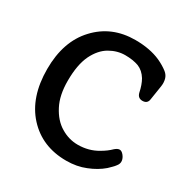

<svg xmlns="http://www.w3.org/2000/svg" viewBox="-183 -954 1094 1127"><g transform="rotate(30 364.5 -390.5)"><path d="M416 18Q253 18 152 -92Q51 -202 51 -393Q51 -580 153 -689Q255 -799 415 -799Q514 -799 586 -767Q625 -749 653 -727Q673 -711 679 -688Q685 -665 681 -639L666 -543Q662 -510 628 -510Q597 -510 589 -542Q579 -591 560 -624Q536 -663 499 -678Q460 -692 408 -692Q354 -692 304 -663Q254 -634 222 -569Q190 -502 190 -393Q190 -295 224 -230Q259 -162 313 -130Q367 -97 428 -97Q502 -97 562 -133Q581 -144 596.5 -155.5Q612 -167 625 -180Q642 -195 656 -195.5Q670 -196 684 -179Q698 -162 700 -143.5Q702 -125 688 -108Q680 -97 669.5 -87Q659 -77 648 -66Q605 -29 546 -6Q488 18 416 18Z"/></g></svg>

Font: s+UCsàWOS
Style: Regular
Weight: 400
Designer: FontworksQlS√∏0¬ü¬ôs√†OS¬àe[W\~√Ñ: ZERO[P0e√∂QI¬ä0¬ÉFSW0¬ò¬ëQ√°0R¬ûO0Little White Dog0YHv}N_0^_qMagmeta0v
Version: Version 1.000; 20230222